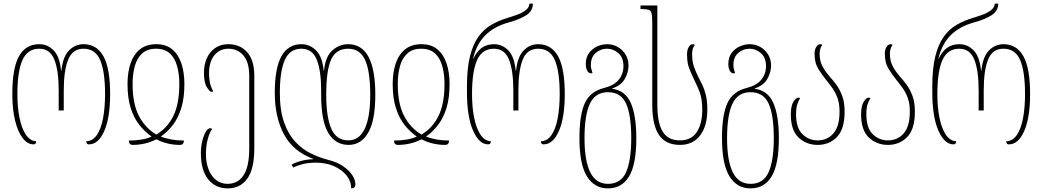

<svg xmlns="http://www.w3.org/2000/svg" viewBox="-20 -790 5755 1060"><path d="M165 7Q132 7 105.5 -27Q79 -61 63.5 -123.5Q48 -186 48 -271Q48 -414 85 -480Q122 -546 197 -546Q243 -546 276.5 -511.5Q310 -477 317 -400H319Q327 -477 361 -511.5Q395 -546 441 -546Q514 -546 551 -479.5Q588 -413 588 -271Q588 -140 555.5 -66.5Q523 7 471 7Q462 7 459 1Q456 -5 456 -10Q492 -11 515 -45Q538 -79 549 -137.5Q560 -196 560 -271Q560 -396 533 -458.5Q506 -521 441 -521Q381 -521 356.5 -461Q332 -401 332 -291V-180H304V-291Q304 -401 280 -461Q256 -521 197 -521Q132 -521 104 -458.5Q76 -396 76 -271Q76 -197 88 -138.5Q100 -80 123 -46Q146 -12 180 -10Q180 -3 176.5 2Q173 7 165 7Z M713 10Q692 10 691 -14Q726 -14 758 -19Q790 -24 817 -36Q780 -62 750 -99.5Q720 -137 702 -192.5Q684 -248 684 -326Q684 -391 701 -440.5Q718 -490 753 -518Q788 -546 843 -546Q897 -546 931 -517.5Q965 -489 981.5 -439.5Q998 -390 998 -326Q998 -248 980.5 -192.5Q963 -137 934 -99.5Q905 -62 868 -36Q896 -25 929 -19.5Q962 -14 996 -14Q995 -4 990.5 3Q986 10 972 10Q940 10 907 2.5Q874 -5 843 -21Q812 -5 779 2.5Q746 10 713 10ZM843 -47Q904 -83 937 -150Q970 -217 970 -326Q970 -382 957.5 -426Q945 -470 917 -495.5Q889 -521 841 -521Q794 -521 765.5 -495.5Q737 -470 724.5 -426Q712 -382 712 -326Q712 -217 747 -150Q782 -83 843 -47Z M1237 250Q1169 250 1129 199.5Q1089 149 1089 56Q1089 19 1097 -12.5Q1105 -44 1116.5 -63Q1128 -82 1140 -82Q1144 -82 1146.5 -81Q1149 -80 1151 -78Q1137 -59 1127 -22Q1117 15 1117 62Q1117 107 1131 144Q1145 181 1172 203Q1199 225 1236 225Q1294 225 1325 177Q1356 129 1356 30V-372Q1356 -446 1324 -483.5Q1292 -521 1241 -521Q1193 -521 1163.5 -485Q1134 -449 1134 -384Q1134 -369 1137.5 -342Q1141 -315 1157 -286Q1153 -283 1148 -283Q1138 -283 1122 -308.5Q1106 -334 1106 -389Q1106 -431 1121 -466.5Q1136 -502 1166.5 -524Q1197 -546 1241 -546Q1305 -546 1344.5 -502Q1384 -458 1384 -371V30Q1384 142 1345.5 196Q1307 250 1237 250Z M1905 10Q1832 10 1792.5 -56Q1753 -122 1753 -267V-291Q1753 -401 1728.5 -461Q1704 -521 1644 -521Q1580 -521 1552.5 -459.5Q1525 -398 1525 -277Q1525 -180 1548.5 -114Q1572 -48 1610.5 -7Q1649 34 1696 57Q1743 80 1790 92Q1842 105 1875.5 128.5Q1909 152 1925.5 178Q1942 204 1942 227Q1942 250 1919 250Q1919 211 1893.5 179Q1868 147 1824 127.5Q1780 108 1723 108Q1683 108 1651.5 116Q1620 124 1599 135L1590 119Q1610 107 1642 98.5Q1674 90 1709 89V87Q1598 46 1547.5 -49Q1497 -144 1497 -277Q1497 -414 1534 -480Q1571 -546 1644 -546Q1690 -546 1725 -511.5Q1760 -477 1767 -400H1769Q1776 -477 1814.5 -511.5Q1853 -546 1902 -546Q2052 -546 2052 -267Q2052 -124 2012.5 -57Q1973 10 1905 10ZM1902 -521Q1835 -521 1808 -461Q1781 -401 1781 -267Q1781 -144 1809 -79.5Q1837 -15 1904 -15Q1963 -15 1993.5 -79Q2024 -143 2024 -267Q2024 -395 1996 -458Q1968 -521 1902 -521Z M2177 10Q2156 10 2155 -14Q2190 -14 2222 -19Q2254 -24 2281 -36Q2244 -62 2214 -99.5Q2184 -137 2166 -192.5Q2148 -248 2148 -326Q2148 -391 2165 -440.5Q2182 -490 2217 -518Q2252 -546 2307 -546Q2361 -546 2395 -517.5Q2429 -489 2445.5 -439.5Q2462 -390 2462 -326Q2462 -248 2444.5 -192.5Q2427 -137 2398 -99.5Q2369 -62 2332 -36Q2360 -25 2393 -19.5Q2426 -14 2460 -14Q2459 -4 2454.5 3Q2450 10 2436 10Q2404 10 2371 2.5Q2338 -5 2307 -21Q2276 -5 2243 2.5Q2210 10 2177 10ZM2307 -47Q2368 -83 2401 -150Q2434 -217 2434 -326Q2434 -382 2421.5 -426Q2409 -470 2381 -495.5Q2353 -521 2305 -521Q2258 -521 2229.5 -495.5Q2201 -470 2188.5 -426Q2176 -382 2176 -326Q2176 -217 2211 -150Q2246 -83 2307 -47Z M2675 7Q2625 7 2591.5 -69.5Q2558 -146 2558 -281V-313Q2558 -412 2574.5 -478.5Q2591 -545 2621 -587Q2651 -629 2693.5 -653.5Q2736 -678 2788 -693Q2815 -701 2841 -711Q2867 -721 2884.5 -735.5Q2902 -750 2903 -770H2922Q2922 -730 2886 -706.5Q2850 -683 2788 -666Q2708 -644 2659.5 -595.5Q2611 -547 2592 -467H2594Q2630 -546 2707 -546Q2753 -546 2786.5 -511.5Q2820 -477 2827 -400H2829Q2837 -477 2871 -511.5Q2905 -546 2951 -546Q3024 -546 3061 -479.5Q3098 -413 3098 -271Q3098 -140 3065.5 -66.5Q3033 7 2981 7Q2972 7 2969 1Q2966 -5 2966 -10Q3002 -11 3025 -45Q3048 -79 3059 -137.5Q3070 -196 3070 -271Q3070 -396 3043 -458.5Q3016 -521 2951 -521Q2890 -521 2866 -461Q2842 -401 2842 -291V-180H2814V-291Q2814 -401 2790 -461Q2766 -521 2707 -521Q2642 -521 2614 -458.5Q2586 -396 2586 -271Q2586 -197 2598 -138.5Q2610 -80 2633 -46Q2656 -12 2690 -10Q2690 -3 2686.5 2Q2683 7 2675 7Z M3336 250Q3261 250 3220 183Q3179 116 3179 -27Q3179 -158 3209.5 -222Q3240 -286 3314 -304Q3370 -318 3396 -350Q3422 -382 3422 -425Q3422 -472 3394 -496.5Q3366 -521 3332 -521Q3295 -521 3268.5 -497.5Q3242 -474 3242 -432Q3242 -420 3244.5 -410Q3247 -400 3251 -387Q3247 -385 3243 -385Q3230 -385 3222 -399.5Q3214 -414 3214 -436Q3214 -473 3231.5 -497Q3249 -521 3276.5 -533.5Q3304 -546 3332 -546Q3364 -546 3391 -530.5Q3418 -515 3434 -488.5Q3450 -462 3450 -428Q3450 -391 3429.5 -354.5Q3409 -318 3360 -302V-300Q3433 -290 3463 -220.5Q3493 -151 3493 -27Q3493 118 3453 184Q3413 250 3336 250ZM3337 225Q3408 225 3436.5 160.5Q3465 96 3465 -27Q3465 -155 3436.5 -218Q3408 -281 3336 -281Q3267 -281 3237 -218Q3207 -155 3207 -27Q3207 97 3238.5 161Q3270 225 3337 225Z M3734 10Q3655 10 3618 -45Q3581 -100 3581 -213V-665Q3581 -702 3577 -717.5Q3573 -733 3559.5 -736.5Q3546 -740 3518 -740H3516V-760H3609V-213Q3609 -112 3638.5 -63.5Q3668 -15 3734 -15Q3796 -15 3826.5 -60.5Q3857 -106 3857 -184Q3857 -246 3842 -283.5Q3827 -321 3811 -353Q3797 -382 3785 -412.5Q3773 -443 3773 -489Q3773 -515 3782.5 -530.5Q3792 -546 3805 -546Q3812 -546 3816 -542Q3810 -535 3805.5 -522.5Q3801 -510 3801 -494Q3801 -451 3811 -422.5Q3821 -394 3834 -368Q3846 -346 3857.5 -321.5Q3869 -297 3877 -264.5Q3885 -232 3885 -185Q3885 -94 3845 -42Q3805 10 3734 10Z M4123 250Q4048 250 4007 183Q3966 116 3966 -27Q3966 -158 3996.5 -222Q4027 -286 4101 -304Q4157 -318 4183 -350Q4209 -382 4209 -425Q4209 -472 4181 -496.5Q4153 -521 4119 -521Q4082 -521 4055.5 -497.5Q4029 -474 4029 -432Q4029 -420 4031.5 -410Q4034 -400 4038 -387Q4034 -385 4030 -385Q4017 -385 4009 -399.5Q4001 -414 4001 -436Q4001 -473 4018.5 -497Q4036 -521 4063.5 -533.5Q4091 -546 4119 -546Q4151 -546 4178 -530.5Q4205 -515 4221 -488.5Q4237 -462 4237 -428Q4237 -391 4216.5 -354.5Q4196 -318 4147 -302V-300Q4220 -290 4250 -220.5Q4280 -151 4280 -27Q4280 118 4240 184Q4200 250 4123 250ZM4124 225Q4195 225 4223.5 160.5Q4252 96 4252 -27Q4252 -155 4223.5 -218Q4195 -281 4123 -281Q4054 -281 4024 -218Q3994 -155 3994 -27Q3994 97 4025.5 161Q4057 225 4124 225Z M4494 10Q4432 10 4389 -30.5Q4346 -71 4346 -158Q4346 -206 4360.5 -228.5Q4375 -251 4388 -251Q4393 -251 4397 -248Q4389 -235 4382 -215Q4375 -195 4375 -158Q4375 -84 4410 -49.5Q4445 -15 4494 -15Q4548 -15 4581.5 -54Q4615 -93 4615 -174Q4615 -217 4604 -248Q4593 -279 4575.5 -303.5Q4558 -328 4540 -350Q4516 -380 4496.5 -412Q4477 -444 4477 -493Q4477 -516 4486.5 -531Q4496 -546 4509 -546Q4516 -546 4520 -542Q4514 -535 4509.5 -522.5Q4505 -510 4505 -494Q4505 -455 4519.5 -426.5Q4534 -398 4559 -369Q4578 -348 4597 -322.5Q4616 -297 4629.5 -261Q4643 -225 4643 -174Q4643 -77 4600.5 -33.5Q4558 10 4494 10Z M4882 10Q4820 10 4777 -30.5Q4734 -71 4734 -158Q4734 -206 4748.5 -228.5Q4763 -251 4776 -251Q4781 -251 4785 -248Q4777 -235 4770 -215Q4763 -195 4763 -158Q4763 -84 4798 -49.5Q4833 -15 4882 -15Q4936 -15 4969.5 -54Q5003 -93 5003 -174Q5003 -217 4992 -248Q4981 -279 4963.5 -303.5Q4946 -328 4928 -350Q4904 -380 4884.5 -412Q4865 -444 4865 -493Q4865 -516 4874.5 -531Q4884 -546 4897 -546Q4904 -546 4908 -542Q4902 -535 4897.5 -522.5Q4893 -510 4893 -494Q4893 -455 4907.5 -426.5Q4922 -398 4947 -369Q4966 -348 4985 -322.5Q5004 -297 5017.5 -261Q5031 -225 5031 -174Q5031 -77 4988.5 -33.5Q4946 10 4882 10Z M5244 7Q5194 7 5160.5 -69.5Q5127 -146 5127 -281V-313Q5127 -412 5143.5 -478.5Q5160 -545 5190 -587Q5220 -629 5262.5 -653.5Q5305 -678 5357 -693Q5384 -701 5410 -711Q5436 -721 5453.5 -735.5Q5471 -750 5472 -770H5491Q5491 -730 5455 -706.5Q5419 -683 5357 -666Q5277 -644 5228.5 -595.5Q5180 -547 5161 -467H5163Q5199 -546 5276 -546Q5322 -546 5355.5 -511.5Q5389 -477 5396 -400H5398Q5406 -477 5440 -511.5Q5474 -546 5520 -546Q5593 -546 5630 -479.5Q5667 -413 5667 -271Q5667 -140 5634.5 -66.5Q5602 7 5550 7Q5541 7 5538 1Q5535 -5 5535 -10Q5571 -11 5594 -45Q5617 -79 5628 -137.5Q5639 -196 5639 -271Q5639 -396 5612 -458.5Q5585 -521 5520 -521Q5459 -521 5435 -461Q5411 -401 5411 -291V-180H5383V-291Q5383 -401 5359 -461Q5335 -521 5276 -521Q5211 -521 5183 -458.5Q5155 -396 5155 -271Q5155 -197 5167 -138.5Q5179 -80 5202 -46Q5225 -12 5259 -10Q5259 -3 5255.5 2Q5252 7 5244 7Z"/></svg>

Font: Noto Serif Georgian ExtraCondensed Thin
Style: Regular
Weight: 100
Width: 2
Designer: Monotype Design Team, Akaki Razmadze
Foundry: Google LLC
Version: Version 2.003; ttfautohint (v1.8.4.7-5d5b)